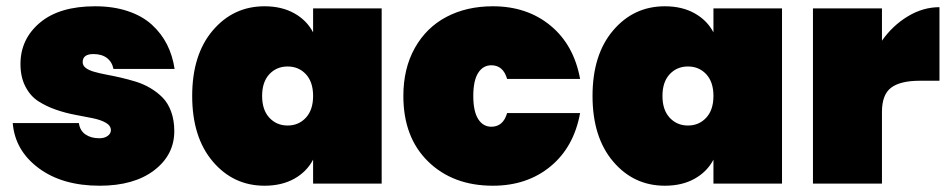

<svg xmlns="http://www.w3.org/2000/svg" viewBox="-20 -591 3054 618"><path d="M541 -168.9Q541 -92.3 476.1 -42.7Q411.1 6.8 300.8 6.8Q180.7 6.8 104.5 -49.8Q28.3 -106.4 21 -194.8H233.9Q237.3 -170.4 255.1 -158.2Q272.9 -146 299.8 -146Q316.4 -146 326.7 -153.6Q336.9 -161.1 336.9 -171.9Q336.9 -186.5 320.8 -195.8Q304.7 -205.1 279.1 -210.4Q253.4 -215.8 222.4 -221.4Q191.4 -227.1 160.4 -237.8Q129.4 -248.5 103.8 -264.9Q78.1 -281.2 62 -312Q45.9 -342.8 45.9 -384.8Q45.9 -465.3 108.6 -518.1Q171.4 -570.8 286.1 -570.8Q344.7 -570.8 391.4 -555.2Q438 -539.6 468.8 -511.5Q499.5 -483.4 517.6 -447.8Q535.6 -412.1 542 -369.1H345.2Q340.8 -391.6 324.2 -404.3Q307.6 -417 280.8 -417Q246.1 -417 246.1 -391.1Q246.1 -379.9 256.1 -372.3Q266.1 -364.7 283.2 -359.9Q300.3 -355 322.5 -350.8Q344.7 -346.7 369.1 -341.1Q393.6 -335.4 418 -327.9Q442.4 -320.3 464.6 -307.1Q486.8 -293.9 503.9 -276.4Q521 -258.8 531 -231.2Q541 -203.6 541 -168.9Z M831.5 -570.8Q886.7 -570.8 927 -548.3Q967.3 -525.9 987.8 -486.8V-564H1208.5V0H987.8V-77.1Q967.3 -38.1 927 -15.6Q886.7 6.8 831.5 6.8Q731 6.8 664.8 -71.3Q598.6 -149.4 598.6 -282.2Q598.6 -415 664.8 -492.9Q731 -570.8 831.5 -570.8ZM964.6 -212.2Q987.8 -237.3 987.8 -282.2Q987.8 -327.1 964.6 -352.1Q941.4 -377 905.8 -377Q870.1 -377 846.9 -352.1Q823.7 -327.1 823.7 -282.2Q823.7 -237.3 846.9 -212.2Q870.1 -187 905.8 -187Q941.4 -187 964.6 -212.2Z M1278.3 -282.2Q1278.3 -370.6 1315.2 -436.5Q1352.1 -502.4 1417 -536.6Q1481.9 -570.8 1566.4 -570.8Q1676.3 -570.8 1751.7 -508.8Q1827.1 -446.8 1847.2 -336.9H1612.3Q1599.6 -380.9 1561.5 -380.9Q1534.7 -380.9 1519 -356.2Q1503.4 -331.5 1503.4 -282.2Q1503.4 -232.9 1519 -208Q1534.7 -183.1 1561.5 -183.1Q1599.6 -183.1 1612.3 -227.1H1847.2Q1827.1 -117.2 1751.7 -55.2Q1676.3 6.8 1566.4 6.8Q1438 6.8 1358.2 -71Q1278.3 -148.9 1278.3 -282.2Z M2120.1 -570.8Q2175.3 -570.8 2215.6 -548.3Q2255.9 -525.9 2276.4 -486.8V-564H2497.1V0H2276.4V-77.1Q2255.9 -38.1 2215.6 -15.6Q2175.3 6.8 2120.1 6.8Q2019.5 6.8 1953.4 -71.3Q1887.2 -149.4 1887.2 -282.2Q1887.2 -415 1953.4 -492.9Q2019.5 -570.8 2120.1 -570.8ZM2253.2 -212.2Q2276.4 -237.3 2276.4 -282.2Q2276.4 -327.1 2253.2 -352.1Q2230 -377 2194.3 -377Q2158.7 -377 2135.5 -352.1Q2112.3 -327.1 2112.3 -282.2Q2112.3 -237.3 2135.5 -212.2Q2158.7 -187 2194.3 -187Q2230 -187 2253.2 -212.2Z M2818.8 -231V0H2596.7V-564H2818.8V-460Q2853 -508.8 2901.9 -538.3Q2950.7 -567.9 3003.9 -567.9V-331.1H2940.9Q2877.9 -331.1 2848.4 -308.8Q2818.8 -286.6 2818.8 -231Z"/></svg>

Font: SVN-Poppins Black
Style: Regular
Weight: 900
Designer: Ninad Kale (Devanagari), Jonny Pinhorn (Latin)
Foundry: Indian Type Foundry
Version: Version 3.002 2017